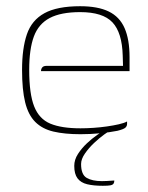

<svg xmlns="http://www.w3.org/2000/svg" viewBox="-20 -425 476 618"><path d="M239 7Q188 7 152 -1.5Q116 -10 93.5 -32.5Q71 -55 61 -95.5Q51 -136 51 -200Q51 -269 66.5 -314.5Q82 -360 123 -382.5Q164 -405 238 -405Q295 -405 330 -388Q365 -371 381 -334.5Q397 -298 397 -241V-196H112Q112 -203 116 -208Q120 -213 130 -213H376L375 -246Q373 -320 342 -353Q311 -386 238 -386Q176 -386 140 -367Q104 -348 89 -307.5Q74 -267 74 -200Q74 -123 90 -82.5Q106 -42 142 -27Q178 -12 239 -12Q259 -12 281 -13.5Q303 -15 324 -18Q345 -21 362.5 -25Q380 -29 389 -34V-26Q389 -19 383.5 -14Q378 -9 358 -4Q333 1 302 4Q271 7 239 7ZM311 173Q281 173 260.5 168Q240 163 229.5 149Q219 135 219 109Q219 89 231 70.5Q243 52 259.5 36.5Q276 21 292.5 9.5Q309 -2 318 -7H339Q332 -4 316 7.5Q300 19 283 35Q266 51 253.5 69Q241 87 241 103Q241 137 259 147.5Q277 158 308 158Q316 158 324.5 157.5Q333 157 339.5 156.5Q346 156 348 156Q348 162 345.5 166Q343 170 335.5 171.5Q328 173 311 173Z"/></svg>

Font: Genos Thin
Style: Regular
Weight: 100
Designer: Robert E. Leuschke
Foundry: Robert E. Leuschke
Version: Version 1.010